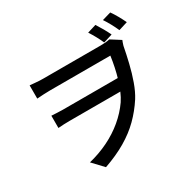

<svg xmlns="http://www.w3.org/2000/svg" viewBox="-196 -1076 1391 1370"><g transform="rotate(-30 500.0 -391.5)"><path d="M740 -838Q757 -812 775 -780.5Q793 -749 806 -721L732 -698Q719 -728 702.5 -758Q686 -788 668 -816ZM876 -862Q894 -837 912 -805Q930 -773 944 -743L870 -720Q856 -752 839 -783Q822 -814 804 -841ZM118 -699Q136 -698 165 -695Q194 -692 226 -692Q242 -692 279.5 -692Q317 -692 366 -692Q415 -692 467.5 -692Q520 -692 568 -692Q616 -692 651 -692Q686 -692 699 -692Q719 -692 738.5 -693.5Q758 -695 774 -699L853 -649Q850 -641 846 -631Q842 -621 839 -609Q827 -546 810.5 -477Q794 -408 771.5 -345Q749 -282 720 -236Q674 -165 615.5 -107Q557 -49 479 -3Q401 43 298 79L216 -8Q302 -29 377.5 -66Q453 -103 514.5 -154.5Q576 -206 620 -269Q640 -299 656.5 -337.5Q673 -376 685.5 -418.5Q698 -461 707.5 -506Q717 -551 723 -595Q708 -595 670.5 -595Q633 -595 582.5 -595Q532 -595 476.5 -595Q421 -595 370.5 -595Q320 -595 281.5 -595Q243 -595 226 -595Q201 -595 173 -593.5Q145 -592 118 -590ZM717 -337Q699 -337 661.5 -337Q624 -337 576 -337Q528 -337 477 -337Q426 -337 378.5 -337Q331 -337 294.5 -337Q258 -337 240 -337Q214 -337 191 -336Q168 -335 144 -333V-434Q165 -433 189 -431.5Q213 -430 237 -430Q255 -430 293 -430Q331 -430 380.5 -430Q430 -430 482.5 -430Q535 -430 583.5 -430Q632 -430 669 -430Q706 -430 724 -430Z"/></g></svg>

Font: Noto Sans KR Medium
Style: Regular
Weight: 500
Designer: Ryoko NISHIZUKA  (kana, bopomofo & ideographs); Paul D. Hunt (Latin, Greek & Cyrillic); Sandoll Communications , Soo-you
Foundry: Adobe
Version: Version 2.004-H2;hotconv 1.0.118;makeotfexe 2.5.65603